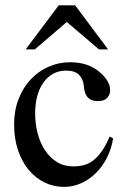

<svg xmlns="http://www.w3.org/2000/svg" viewBox="-20 -697 484 731"><path d="M410.6 -169.9Q404.3 -129.4 386.7 -95.5Q369.1 -61.5 344 -37.1Q318.8 -12.7 288.1 1Q257.3 14.6 224.1 14.6Q184.6 14.6 149.9 -2.2Q115.2 -19 89.4 -50Q63.5 -81.1 48.6 -125Q33.7 -168.9 33.7 -223.1Q33.7 -276.4 50.8 -320.1Q67.9 -363.8 96.9 -394.8Q126 -425.8 164.8 -442.9Q203.6 -460 247.1 -460Q314 -460 356 -425.3Q377 -408.2 388.2 -390.1Q399.4 -372.1 399.4 -353.5Q399.4 -336.4 387.9 -324.2Q376.5 -312 353.5 -312Q346.2 -312 337.4 -313.5Q328.6 -314.9 320.6 -320.6Q312.5 -326.2 306.6 -337.6Q300.8 -349.1 299.3 -369.1Q296.9 -395.5 281 -411.9Q265.1 -428.2 231.4 -428.2Q203.6 -428.2 181.6 -415.8Q159.7 -403.3 144.5 -381.6Q129.4 -359.9 121.6 -330.1Q113.8 -300.3 113.8 -265.6Q113.8 -226.1 123.3 -189.5Q132.8 -152.8 151.4 -124.8Q169.9 -96.7 196.8 -80.1Q223.6 -63.5 258.8 -63.5Q279.3 -63.5 298.1 -68.1Q316.9 -72.8 334 -85.4Q351.1 -98.1 366.9 -120.4Q382.8 -142.6 397.5 -177.2ZM356.9 -508.8 234.4 -613.3 112.3 -508.8H77.6L203.6 -676.8H266.1L391.6 -508.8Z"/></svg>

Font: Doulos SIL Viet
Style: Regular
Weight: 400
Designer: Walt Agee, Victor Gaultney, Peter Martin, Debbi Hosken, Becca Hirsbrunner
Foundry: SIL International
Version: Version 5.000